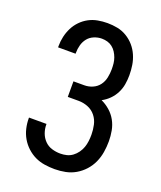

<svg xmlns="http://www.w3.org/2000/svg" viewBox="-139 -831 778 928"><g transform="rotate(20 250.0 -367.5)"><path d="M253 8Q227 8 201 4Q175 0 152 -11Q129 -22 109.5 -40Q90 -58 77 -80.5Q64 -103 58 -128.5Q52 -154 52 -180V-184H142V-181Q142 -159 149.5 -138Q157 -117 172.5 -101Q188 -85 209.5 -78.5Q231 -72 253 -72Q270 -72 286 -76Q302 -80 315.5 -90Q329 -100 339 -114Q349 -128 354.5 -143.5Q360 -159 362 -176Q364 -193 364 -209Q364 -234 358.5 -259Q353 -284 337.5 -303.5Q322 -323 298.5 -332.5Q275 -342 250 -342H194V-422H250Q272 -422 292.5 -431Q313 -440 326 -457.5Q339 -475 343.5 -497Q348 -519 348 -540Q348 -555 346.5 -569.5Q345 -584 340 -598Q335 -612 327 -624.5Q319 -637 307.5 -646Q296 -655 282 -659Q268 -663 253 -663Q233 -663 213.5 -655Q194 -647 181.5 -631.5Q169 -616 163.5 -596Q158 -576 158 -555V-551H68V-558Q68 -583 73.5 -607Q79 -631 90 -653Q101 -675 118.5 -693Q136 -711 157.5 -722.5Q179 -734 203.5 -738.5Q228 -743 253 -743Q279 -743 304.5 -738Q330 -733 352.5 -719.5Q375 -706 392 -686.5Q409 -667 419.5 -643Q430 -619 434 -593.5Q438 -568 438 -542Q438 -518 434 -494.5Q430 -471 419 -449.5Q408 -428 391 -411Q374 -394 353 -383Q377 -372 397.5 -354Q418 -336 431 -312.5Q444 -289 449 -262Q454 -235 454 -208Q454 -180 449.5 -152Q445 -124 433.5 -98.5Q422 -73 403 -52Q384 -31 360 -17Q336 -3 308.5 2.5Q281 8 253 8Z"/></g></svg>

Font: Iosevka Medium
Style: Regular
Weight: 500
Monospace: yes
Designer: Belleve Invis
Foundry: Belleve Invis
Version: Version 32.5.0; ttfautohint (v1.8.4)